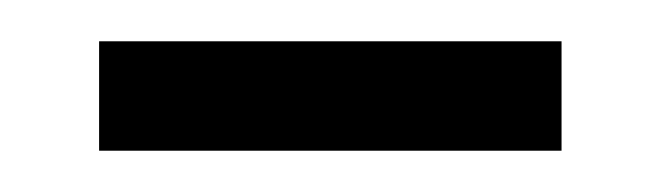

<svg xmlns="http://www.w3.org/2000/svg" viewBox="-20 -317 320 93"><path d="M28 -244V-297H252V-244Z"/></svg>

Font: Noto Sans Ethiopic Condensed Light
Style: Regular
Weight: 300
Width: 3
Designer: Monotype Design Team
Foundry: Monotype Imaging Inc.
Version: Version 2.102; ttfautohint (v1.8.4.7-5d5b)